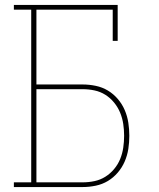

<svg xmlns="http://www.w3.org/2000/svg" viewBox="-20 -755 640 775"><path d="M36 0V-19H106V-716H36V-735H455V-590H435V-716H127V-414H314Q340 -414 366.5 -408.5Q393 -403 415.5 -389.5Q438 -376 455.5 -355.5Q473 -335 483.5 -310.5Q494 -286 498 -259.5Q502 -233 502 -207Q502 -180 498 -154Q494 -128 483.5 -103.5Q473 -79 455.5 -58.5Q438 -38 415.5 -24.5Q393 -11 366.5 -5.5Q340 0 314 0ZM314 -19Q338 -19 361.5 -24Q385 -29 405 -41.5Q425 -54 440.5 -72.5Q456 -91 465 -113Q474 -135 477.5 -159Q481 -183 481 -207Q481 -231 477.5 -254.5Q474 -278 465 -300Q456 -322 440.5 -341Q425 -360 405 -372.5Q385 -385 361.5 -390Q338 -395 314 -395H127V-19Z"/></svg>

Font: Iosevka HT Thin Extended
Style: Regular
Weight: 100
Width: 7
Monospace: yes
Designer: Belleve Invis
Foundry: Belleve Invis
Version: Version 32.3.0; ttfautohint (v1.8.4)